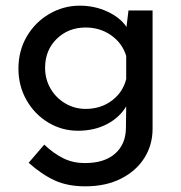

<svg xmlns="http://www.w3.org/2000/svg" viewBox="-20 -451 639 677"><path d="M518 -414V3Q518 60 489 106Q460 152 406.5 179Q353 206 281 206Q218 206 172.5 185Q127 164 81 123L136 59Q170 91 204 107.5Q238 124 279 124Q348 124 385.5 91Q423 58 424 2L425 -76Q402 -37 357.5 -13.5Q313 10 255 10Q198 10 150 -19Q102 -48 73.5 -98Q45 -148 45 -209Q45 -272 74.5 -322.5Q104 -373 154 -402Q204 -431 261 -431Q314 -431 359 -410Q404 -389 426 -356L433 -414ZM425 -172V-254Q411 -299 372 -326.5Q333 -354 282 -354Q221 -354 180 -314Q139 -274 139 -212Q139 -172 158 -139Q177 -106 210 -86.5Q243 -67 282 -67Q335 -67 374 -96Q413 -125 425 -172Z"/></svg>

Font: Josefin Sans
Style: Regular
Weight: 400
Designer: Santiago Orozco
Foundry: Typemade
Version: Version 2.000